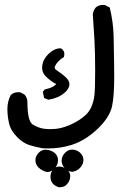

<svg xmlns="http://www.w3.org/2000/svg" viewBox="-20 -433 540 797"><path d="M189.5 299.8Q189.5 281.2 202.6 268.6Q212.4 258.3 226.1 258.3Q230.5 258.3 234.9 259.3Q253.4 263.7 263.2 275.4Q271.5 285.2 271.5 297.9Q271.5 312.5 263.2 325.2Q260.3 329.6 256.3 333.5Q246.1 344.2 229.5 344.2Q222.7 344.2 220.7 343.3Q198.7 334 192.9 319.3Q189.5 311 189.5 299.8ZM141.6 200.2Q152.8 188.5 169.4 188.5Q174.3 188.5 181.6 189.9Q189 191.4 196.8 195.3Q211.9 202.6 217.8 216.8Q220.7 223.6 220.7 231.4Q220.7 240.7 218.3 248Q213.4 260.7 206.5 267.1Q193.8 280.3 176.3 281.2H174.8Q153.3 275.4 140.1 262.5Q127 249.5 127 231.9Q127 214.4 141.6 200.2ZM235.8 233.9Q235.8 214.8 251.5 199.7Q264.2 188 279.3 188Q290.5 188 301.8 193.4Q310.5 197.8 317.4 206.1Q326.2 217.3 326.2 230.5Q326.2 233.9 325.7 237.8Q322.8 253.9 310.1 265.9Q297.4 277.8 279.3 280.3Q259.8 277.8 247.8 264.2Q235.8 250.5 235.8 233.9ZM53.2 138.2Q24.4 109.4 17.6 79.1Q10.7 48.8 10.7 18.6Q10.7 -11.7 24.9 -39.1L26.4 -40Q38.1 -50.3 55.7 -50.3Q58.6 -50.3 64 -49.8L82 -40.5L83 -39.1Q93.8 -26.4 93.8 -8.3Q93.8 32.2 100.1 56.6Q105 73.7 112.3 81.1L116.2 84Q140.1 98.1 160.6 101.1Q172.4 103 184.8 103Q197.3 103 210 102.1Q236.3 99.6 267.1 86.9Q297.9 74.2 323.2 54.7Q348.1 36.1 358.4 12.7Q369.1 -11.7 372.1 -38.8Q375 -65.9 375 -139.2Q375 -212.9 372.1 -266.8Q369.1 -320.8 365.2 -373.5Q367.7 -390.1 377.4 -401.9Q389.6 -412.6 407.2 -412.6Q410.2 -412.6 415.5 -412.1L435.5 -401.9Q450.2 -341.8 451.7 -282.2Q453.1 -222.7 453.6 -172.6Q454.1 -122.6 454.1 -114.7Q454.1 -34.2 445.3 7.3Q435.1 54.7 384.5 102.5Q334 150.4 277.3 168.5Q231 183.1 181.2 183.1Q169.9 183.1 158.2 182.6Q129.9 177.7 103.5 169.7Q77.1 161.6 53.2 138.2ZM154.8 -152.3Q154.8 -156.2 155.3 -159.7Q158.7 -187.5 182.1 -210Q206.1 -232.4 230.5 -232.4Q230.5 -232.4 230.5 -232.4H232.9Q237.3 -229.5 239.3 -227.5Q247.1 -219.7 247.1 -208.5Q247.1 -204.1 245.1 -195.8Q236.8 -191.4 233.9 -189Q229 -185.1 223.9 -179.9Q218.8 -174.8 214.1 -168.2Q209.5 -161.6 208.5 -158.7Q207 -155.3 207 -153.1Q207 -150.9 207.8 -148.9Q208.5 -147 210 -145.5Q212.9 -142.6 217.8 -139.4Q222.7 -136.2 229.5 -131.3Q244.1 -121.1 254.9 -110.4Q268.1 -97.2 268.1 -83.5Q268.1 -77.1 266.4 -73Q264.6 -68.8 263.2 -66.2Q261.7 -63.5 260 -61Q258.3 -58.6 256.3 -56.2Q254.4 -53.7 252.2 -51.5Q250 -49.3 247.1 -47.4Q222.7 -25.9 183.1 -19.5L180.7 -19L163.1 -26.4L157.7 -51.8L165.5 -61.5L168.5 -62.5Q198.7 -68.8 210.4 -81.1Q212.4 -83 213.4 -84.5Q212.9 -85 212.4 -85Q198.2 -90.8 176.3 -109.9Q154.8 -127.9 154.8 -152.3Z"/></svg>

Font: Bakudai
Style: Bold
Weight: 700
Version: Version 1.48